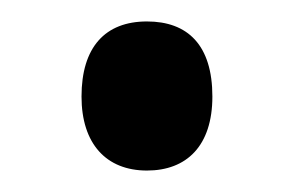

<svg xmlns="http://www.w3.org/2000/svg" viewBox="-20 -149 274 179"><path d="M56 -59C56 -15 79 10 117 10C154 10 178 -13 178 -59C178 -107 155 -129 117 -129C78 -129 56 -105 56 -59Z"/></svg>

Font: Noto Sans Arabic ExtCond Med
Style: Regular
Weight: 500
Width: 2
Designer: Monotype Design Team, Nadine Chahine, Nizar Qandah and Khaled Hosny
Foundry: Monotype Imaging Inc.
Version: Version 2.012